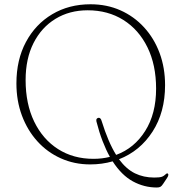

<svg xmlns="http://www.w3.org/2000/svg" viewBox="-20 -734 830 877"><path d="M393.5 -714.5Q468 -714.5 530.2 -686.8Q592.5 -659 638.2 -609Q684 -559 709 -491.8Q734 -424.5 734 -345Q734 -221.5 676.8 -132.8Q619.5 -44 523.5 -6.5Q557 38.5 596.5 57.8Q636 77 684.5 77Q709 77 719 73.5Q729 70 738.5 60.5Q742.5 56.5 745.8 58.5Q749 60.5 749 64.5Q749 70 743 79L725 106Q718.5 116 712.8 119.2Q707 122.5 696.5 122.5Q638.5 122.5 587 94.5Q535.5 66.5 494.5 3Q446 17 392 17Q319.5 17 257.8 -10.8Q196 -38.5 150.8 -88.5Q105.5 -138.5 80.2 -206Q55 -273.5 55 -353Q55 -461 98.5 -542.2Q142 -623.5 218.5 -669Q295 -714.5 393.5 -714.5ZM420.5 -179Q418.5 -187 422 -191.5Q425.5 -196 431 -196Q440 -196 444 -182Q474.5 -84 510.5 -26.5Q593.5 -57 643.2 -135.8Q693 -214.5 693 -329Q693 -437.5 653.5 -518Q614 -598.5 543.5 -642.8Q473 -687 380.5 -687Q297.5 -687 233.5 -648Q169.5 -609 133.2 -537.5Q97 -466 97 -368.5Q97 -259.5 136.2 -178.5Q175.5 -97.5 245.2 -53Q315 -8.5 407 -8.5Q446.5 -8.5 482 -17.5Q464 -49.5 448.5 -89.8Q433 -130 420.5 -179Z"/></svg>

Font: Fraunces 9pt Thin
Style: Regular
Weight: 100
Version: Version 1.000;[b76b70a41]